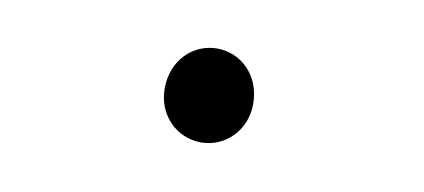

<svg xmlns="http://www.w3.org/2000/svg" viewBox="-31 -505 623 282"><g transform="rotate(10 280.5 -364.0)"><path d="M276 -294C312 -294 342 -323 342 -363C342 -405 312 -434 276 -434C240 -434 210 -405 210 -363C210 -323 240 -294 276 -294Z"/></g></svg>

Font: Noto Sans CJK SC Regular
Style: Regular
Weight: 400
Designer: Ryoko NISHIZUKA (kana & ideographs); Paul D. Hunt (Latin, Greek & Cyrillic); Wenlong ZHANG (bopomofo); Sandoll Communica
Foundry: Adobe Systems Incorporated
Version: Version 1.004;PS 1.004;hotconv 1.0.82;makeotf.lib2.5.63406